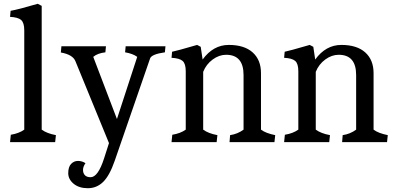

<svg xmlns="http://www.w3.org/2000/svg" viewBox="-20 -750 2080 1013"><path d="M108 -590Q108 -630 91.5 -644.5Q75 -659 33 -661L36 -693Q77 -700 179 -730L200 -719V-66Q227 -46 275 -37L271 0H33L37 -39Q80 -46 108 -66Z M431 111Q418 129 418 146.5Q418 164 428 174.5Q438 185 458 185Q497 185 529 86L555 5L378 -427Q364 -462 301 -473L304 -506H539L536 -474Q494 -469 472 -450L597 -122L704 -450Q681 -467 640 -474L643 -506H853L850 -474Q780 -464 772 -442L585 99Q558 177 524 210Q490 243 443.5 243Q397 243 368.5 219.5Q340 196 340 163.5Q340 131 355 115Q370 99 391.5 99Q413 99 431 111Z M960 -374Q960 -414 943.5 -428.5Q927 -443 885 -445L888 -477Q910 -481 1020 -513L1039 -503L1049 -436Q1105 -513 1187 -513Q1269 -513 1313 -473.5Q1357 -434 1357 -364V-66Q1382 -47 1432 -37L1428 0H1191L1194 -37Q1234 -43 1265 -66V-354Q1265 -461 1173 -461Q1136 -461 1102 -436Q1068 -411 1052 -371V-66Q1079 -46 1127 -37L1123 0H885L889 -39Q932 -46 960 -66Z M1554 -374Q1554 -414 1537.5 -428.5Q1521 -443 1479 -445L1482 -477Q1504 -481 1614 -513L1633 -503L1643 -436Q1699 -513 1781 -513Q1863 -513 1907 -473.5Q1951 -434 1951 -364V-66Q1976 -47 2026 -37L2022 0H1785L1788 -37Q1828 -43 1859 -66V-354Q1859 -461 1767 -461Q1730 -461 1696 -436Q1662 -411 1646 -371V-66Q1673 -46 1721 -37L1717 0H1479L1483 -39Q1526 -46 1554 -66Z"/></svg>

Font: Cambo
Style: Regular
Weight: 400
Designer: Carolina Giovagnoli, Andres Torresi
Foundry: Carolina Giovagnoli, Andres Torresi
Version: Version 2.001